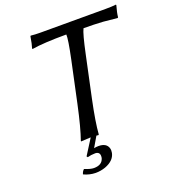

<svg xmlns="http://www.w3.org/2000/svg" viewBox="-150 -761 962 1071"><g transform="rotate(-20 331.0 -226.0)"><path d="M268.6 91.8Q242.2 92.3 222.2 98.1L217.3 91.8L275.4 0Q275.4 0 270 0Q270 0 217.3 2.9L216.8 0Q241.2 -68.8 269.5 -200.2L321.8 -444.8Q345.7 -557.6 343.8 -585.9Q210 -585.9 139.2 -574.2L137.7 -578.1Q145.5 -601.6 152.3 -645L154.8 -647.9Q178.7 -645 213.9 -645H600.1Q636.2 -645 660.6 -647.9L662.1 -645Q649.9 -602.1 647.9 -578.1L645 -574.2Q645 -574.2 561.5 -582.5Q507.3 -585.9 445.8 -585.9Q431.6 -558.1 407.7 -444.8L355.5 -200.2Q328.1 -70.8 323.2 0L320.3 2.9Q318.4 2.9 308.6 1.5L272.5 63Q285.6 60.1 299.3 60.1Q346.2 60.1 356.4 94.2Q359.9 107.4 356.9 122.1Q347.7 165.5 292.5 186Q264.6 195.8 234.4 195.8Q198.2 195.3 164.1 179.2Q168.5 162.6 179.7 152.8Q214.4 167 234.4 167Q282.2 167 293 130.9Q293.5 128.4 293.9 127Q299.3 92.8 268.6 91.8Z"/></g></svg>

Font: Linux Biolinum Capitals O
Style: Italic Samll Caps
Weight: 400
Italic angle: -12°
Designer: Philipp H. Poll
Foundry: Philipp H. Poll
Version: Version 0.6.2